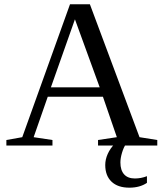

<svg xmlns="http://www.w3.org/2000/svg" viewBox="-20 -680 762 897"><path d="M225.1 -25.9V0H9.8V-25.9L84 -39.1L307.1 -660.2H399.9L631.8 -39.1L714.8 -25.9V0H438V-25.9L525.9 -39.1L460.9 -228H203.1L137.2 -39.1ZM330.1 -589.8 217.8 -272H445.8ZM584.5 196.8Q530.3 196.8 501 168.7Q471.7 140.6 471.7 90.8Q471.7 64.9 483.2 39.3Q494.6 13.7 515.6 -7.8H568.8Q557.6 8.3 550 33.7Q542.5 59.1 542.5 79.1Q542.5 115.2 559.8 134.5Q577.1 153.8 609.9 153.8Q639.2 153.8 666.5 143.1V174.3Q633.3 196.8 584.5 196.8Z"/></svg>

Font: Liberation Serif
Style: Regular
Weight: 400
Designer: Steve Matteson
Foundry: Ascender Corporation
Version: Version 2.1.5